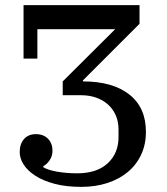

<svg xmlns="http://www.w3.org/2000/svg" viewBox="-20 -718 652 750"><path d="M298 12Q238 12 193 0Q148 -12 118 -31.5Q88 -51 72.5 -75Q57 -99 57 -124Q57 -156 74 -175Q91 -194 120 -194Q150 -194 167.5 -176Q185 -158 185 -129Q185 -108 173.5 -91.5Q162 -75 149 -69V-65Q166 -54 202.5 -47.5Q239 -41 282 -41Q358 -41 400.5 -80Q443 -119 443 -183V-212Q443 -244 431.5 -269Q420 -294 400.5 -311Q381 -328 354.5 -337Q328 -346 298 -346H225V-400L430 -604H126V-489H72V-698H525V-625L304 -404V-400Q420 -400 485 -349Q550 -298 550 -203Q550 -153 531 -113Q512 -73 478.5 -45.5Q445 -18 399 -3Q353 12 298 12Z"/></svg>

Font: IBM Plex Serif Text
Style: Regular
Weight: 450
Designer: Mike Abbink, Paul van der Laan, Pieter van Rosmalen
Foundry: Bold Monday
Version: Version 3.001